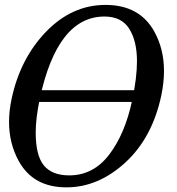

<svg xmlns="http://www.w3.org/2000/svg" viewBox="-20 -766 736 798"><path d="M255.9 12.7Q117.2 12.7 57.1 -98.1Q17.6 -170.9 17.6 -259.3Q17.6 -305.2 28.3 -355.5Q64 -522.9 171.6 -634.3Q279.3 -745.6 418.5 -745.6Q559.6 -745.6 621.1 -635.3Q661.6 -562.5 661.6 -471.2Q661.6 -422.9 650.4 -369.1Q612.8 -192.9 500.5 -90.1Q388.2 12.7 255.9 12.7ZM267.6 -37.1Q368.2 -37.1 434.1 -123.8Q500 -210.4 529.3 -349.1Q549.3 -442.4 549.3 -511.7Q549.3 -595.2 517.3 -646.2Q485.4 -697.3 414.1 -697.3Q218.8 -697.3 145.5 -356.4Q128.4 -274.9 128.4 -214.8Q128.4 -119.6 162.4 -78.4Q196.3 -37.1 267.6 -37.1ZM584.5 -342.3H84.5L94.7 -391.1H594.7Z"/></svg>

Font: Munson
Style: Italic
Weight: 400
Italic angle: -12°
Designer: Paul James MIller
Foundry: High-Logic / Made with FontCreator
Version: Version 2.10;May 5, 2019;FontCreator 11.5.0.2430 64-bit